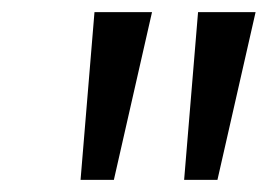

<svg xmlns="http://www.w3.org/2000/svg" viewBox="-20 -725 442 317"><path d="M113 -428 136 -705H231L168 -428ZM284 -428 307 -705H402L339 -428Z"/></svg>

Font: Nunito Sans 12pt ExtraLight 12pt
Style: Italic
Weight: 400
Italic angle: -9°
Version: Version 3.101;gftools[0.9.27]